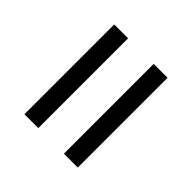

<svg xmlns="http://www.w3.org/2000/svg" viewBox="-33 -639 626 626"><g transform="rotate(-45 280.0 -326.0)"><path d="M487 -449V-385H73V-449ZM487 -267V-203H73V-267Z"/></g></svg>

Font: Roboto Serif 28pt
Style: Regular
Weight: 400
Designer: Greg Gazdowicz
Foundry: Commercial Type
Version: Version 1.008